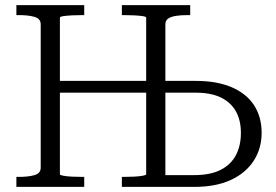

<svg xmlns="http://www.w3.org/2000/svg" viewBox="-20 -730 1078 750"><path d="M190 -414H590V-368H190ZM44 0V-39H54Q91 -39 115 -46Q139 -53 139 -75V-635Q139 -657 115 -664Q91 -671 54 -671H44V-710H309V-671H300Q281 -671 261 -670Q241 -669 227.5 -667Q214 -665 214 -661V-49Q214 -46 227.5 -43.5Q241 -41 261 -40Q281 -39 300 -39H309V0ZM456 0V-39H465Q484 -39 504 -40Q524 -41 537.5 -43.5Q551 -46 551 -49V-661Q551 -665 537.5 -667Q524 -669 504 -670Q484 -671 465 -671H456V-710H723V-671H711Q687 -671 667.5 -668Q648 -665 637 -657.5Q626 -650 626 -635V-46H739Q801 -46 841 -66Q881 -86 901 -123Q921 -160 921 -211Q921 -260 901.5 -295Q882 -330 843 -349Q804 -368 744 -368H604V-414H745Q827 -414 884.5 -389.5Q942 -365 972 -319.5Q1002 -274 1002 -211Q1002 -150 971 -102Q940 -54 881.5 -27Q823 0 740 0Z"/></svg>

Font: Roboto Serif 36pt Light
Style: Regular
Weight: 300
Designer: Greg Gazdowicz
Foundry: Commercial Type
Version: Version 1.008